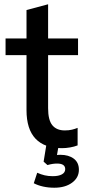

<svg xmlns="http://www.w3.org/2000/svg" viewBox="-20 -684 403 898"><path d="M270 9Q188 9 146 -35.5Q104 -80 104 -169V-426H6V-504H104V-637L205 -664V-504H345V-426H205V-178Q205 -122 225 -98Q245 -74 283 -74Q302 -74 316.5 -77.5Q331 -81 343 -86V-4Q328 2 308 5.5Q288 9 270 9ZM234 194Q206 194 181.5 188.5Q157 183 138 173L154 124Q172 132 189 136Q206 140 227 140Q254 140 269.5 131.5Q285 123 285 107Q285 81 247 81Q237 81 226.5 82.5Q216 84 202 88L184 72L199 -20H257L244 56L216 47Q228 44 240 42Q252 40 262 40Q301 40 325 58Q349 76 349 110Q349 147 317 170.5Q285 194 234 194Z"/></svg>

Font: Mulish ExtraLight SemiBold
Style: Regular
Weight: 600
Version: Version 3.603